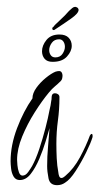

<svg xmlns="http://www.w3.org/2000/svg" viewBox="-20 -526 291 562"><path d="M147 16Q126 16 122 -4Q118 -24 118 -40Q118 -68 120.5 -95.5Q123 -123 125 -151Q121 -137 113.5 -112Q106 -87 95 -61Q84 -35 70 -17Q56 1 38 1Q26 1 20 -9Q14 -19 12.5 -32.5Q11 -46 11 -54Q11 -101 30 -151Q49 -201 75 -238Q75 -253 86.5 -269Q98 -285 114 -298Q130 -311 142 -316Q148 -318 153 -318Q158 -318 160.5 -314Q163 -310 163 -305Q163 -301 162 -296.5Q161 -292 158 -289Q149 -280 140.5 -273Q132 -266 123 -255Q103 -231 81.5 -197Q60 -163 45 -126.5Q30 -90 30 -58Q30 -54 31 -42.5Q32 -31 35.5 -21.5Q39 -12 46 -12Q55 -12 62.5 -22.5Q70 -33 74 -40Q85 -60 95 -90Q105 -120 113 -151Q121 -182 125 -204Q127 -211 128 -217.5Q129 -224 130 -231Q131 -234 131 -238.5Q131 -243 132 -247Q134 -253 141 -253Q146 -253 150 -250Q154 -247 154 -242V-240Q154 -206 149.5 -173Q145 -140 145 -105Q145 -85 146 -63Q147 -41 151 -20Q151 -17 153 -11Q155 -5 160 -5Q163 -5 166.5 -7.5Q170 -10 171 -11Q196 -32 214 -65.5Q232 -99 243 -129Q246 -134 248 -134Q251 -134 251 -129V-125Q246 -108 232 -79.5Q218 -51 201.5 -25.5Q185 0 170 9Q160 16 147 16ZM134 -345Q118 -345 110.5 -354Q103 -363 103 -376Q103 -393 116 -409Q129 -425 154 -425Q172 -425 181 -415.5Q190 -406 190 -392Q190 -376 176 -360.5Q162 -345 134 -345ZM142 -358Q156 -358 163 -368.5Q170 -379 170 -389Q170 -398 165.5 -404.5Q161 -411 153 -411Q139 -411 131.5 -400.5Q124 -390 124 -379Q124 -371 128.5 -364.5Q133 -358 142 -358ZM140 -439Q139 -438 137 -438Q133 -438 133 -443Q133 -446 136 -447Q139 -452 154.5 -466Q170 -480 182 -494Q187 -499 191.5 -502.5Q196 -506 200 -506Q202 -506 206 -504Q210 -501 210 -497Q210 -487 188 -471.5Q166 -456 140 -439Z"/></svg>

Font: Sassy Frass
Style: Regular
Weight: 400
Designer: Robert E. Leuschke
Foundry: Robert E. Leuschke
Version: Version 1.010; ttfautohint (v1.8.3)